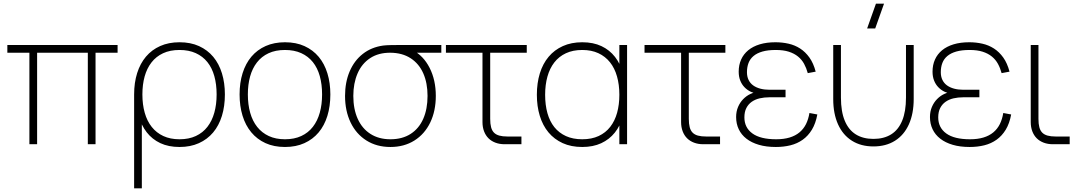

<svg xmlns="http://www.w3.org/2000/svg" viewBox="-20 -785 5872 1045"><path d="M140 0V-498H20V-540H620V-498H500V0H458V-498H182V0Z M710 240V-271H752V240ZM957 -27Q1008 -27 1046 -44.8Q1084 -62.5 1109 -94.8Q1134 -127 1146.5 -171.8Q1159 -216.5 1159 -271Q1159 -326 1146.5 -370.8Q1134 -415.5 1108.8 -447Q1083.5 -478.5 1045.5 -495.8Q1007.5 -513 957 -513Q905.5 -513 867.5 -495.2Q829.5 -477.5 804.5 -445.2Q779.5 -413 767.2 -368.8Q755 -324.5 755 -271Q755 -216 767.8 -171Q780.5 -126 806 -94Q831.5 -62 869.2 -44.5Q907 -27 957 -27ZM720 -271H710Q710 -335 726.5 -387.2Q743 -439.5 774.5 -476.8Q806 -514 852 -534.5Q898 -555 957 -555Q1017.5 -555 1063.5 -534Q1109.5 -513 1140.8 -475.5Q1172 -438 1188 -385.8Q1204 -333.5 1204 -271Q1204 -207 1187.8 -154.2Q1171.5 -101.5 1140 -64Q1108.5 -26.5 1062.5 -5.8Q1016.5 15 957 15Q897 15 852.5 -6Q808 -27 778.5 -65Q749 -103 734.5 -155.5Q720 -208 720 -271Z M1531 15Q1590.5 15 1636.5 -5.8Q1682.5 -26.5 1714 -64Q1745.5 -101.5 1761.8 -154.2Q1778 -207 1778 -271Q1778 -333.5 1762 -385.8Q1746 -438 1714.8 -475.5Q1683.5 -513 1637.5 -534Q1591.5 -555 1531 -555Q1472 -555 1426 -534.5Q1380 -514 1348.5 -476.8Q1317 -439.5 1300.5 -387.2Q1284 -335 1284 -271Q1284 -208 1300 -155.5Q1316 -103 1347.5 -65Q1379 -27 1425 -6Q1471 15 1531 15ZM1531 -27Q1481 -27 1443.2 -44.5Q1405.5 -62 1380 -94Q1354.5 -126 1341.8 -171Q1329 -216 1329 -271Q1329 -324.5 1341.2 -368.8Q1353.5 -413 1378.5 -445.2Q1403.5 -477.5 1441.5 -495.2Q1479.5 -513 1531 -513Q1581.5 -513 1619.5 -495.8Q1657.5 -478.5 1682.8 -447Q1708 -415.5 1720.5 -370.8Q1733 -326 1733 -271Q1733 -216.5 1720.5 -171.8Q1708 -127 1683 -94.8Q1658 -62.5 1620 -44.8Q1582 -27 1531 -27Z M2105 15Q2030.5 15 1974.5 -20.2Q1918.5 -55.5 1888.2 -118.5Q1858 -181.5 1858 -263Q1858 -337.5 1883 -396.2Q1908 -455 1954.5 -491.5Q2001 -528 2065 -537Q2081 -539 2103.2 -539.5Q2125.5 -540 2145 -540H2382V-498H2204L2226 -512Q2284.5 -482 2318.2 -415.8Q2352 -349.5 2352 -263Q2352 -181.5 2321.8 -118.5Q2291.5 -55.5 2235.5 -20.2Q2179.5 15 2105 15ZM2105 -27Q2169.5 -27 2215 -56.2Q2260.5 -85.5 2283.8 -138.8Q2307 -192 2307 -263Q2307 -333 2283.8 -385.8Q2260.5 -438.5 2215 -468Q2169.5 -497.5 2105 -498Q2040 -498.5 1994.5 -468.5Q1949 -438.5 1926 -385Q1903 -331.5 1903 -263Q1903 -191.5 1927 -138.2Q1951 -85 1996.5 -56Q2042 -27 2105 -27Z M2407 -498H2847V-540H2407ZM2818 -42H2742Q2715.5 -42 2697.5 -47Q2679.5 -52 2668.5 -63.2Q2657.5 -74.5 2652.8 -92.8Q2648 -111 2648 -138V-540H2606V-131V-120.5Q2606 -93 2614.5 -70.5Q2623 -48 2638.5 -32.5Q2654 -17 2676.5 -8.5Q2699 0 2726.5 0H2737H2818Z M3393 -540V0H3351V-540ZM3149 -555Q3209 -555 3253.5 -534Q3298 -513 3327.5 -475Q3357 -437 3371.5 -384.5Q3386 -332 3386 -269Q3386 -205.5 3371 -153Q3356 -100.5 3326.2 -63.2Q3296.5 -26 3252.2 -5.5Q3208 15 3149 15Q3088.5 15 3042.5 -6Q2996.5 -27 2965.2 -64.5Q2934 -102 2918 -154.2Q2902 -206.5 2902 -269Q2902 -333 2918.2 -385.8Q2934.5 -438.5 2966 -476Q2997.5 -513.5 3043.5 -534.2Q3089.5 -555 3149 -555ZM3149 -513Q3098 -513 3060 -495.2Q3022 -477.5 2997 -445.2Q2972 -413 2959.5 -368.2Q2947 -323.5 2947 -269Q2947 -214 2959.5 -169.2Q2972 -124.5 2997.2 -93Q3022.5 -61.5 3060.5 -44.2Q3098.5 -27 3149 -27Q3200.5 -27 3238.5 -44.8Q3276.5 -62.5 3301.5 -94.8Q3326.5 -127 3338.8 -171.5Q3351 -216 3351 -269Q3351 -324 3338.2 -369Q3325.5 -414 3300 -446Q3274.5 -478 3236.8 -495.5Q3199 -513 3149 -513Z M3488 -498H3928V-540H3488ZM3899 -42H3823Q3796.5 -42 3778.5 -47Q3760.5 -52 3749.5 -63.2Q3738.5 -74.5 3733.8 -92.8Q3729 -111 3729 -138V-540H3687V-131V-120.5Q3687 -93 3695.5 -70.5Q3704 -48 3719.5 -32.5Q3735 -17 3757.5 -8.5Q3780 0 3807.5 0H3818H3899Z M4202.5 15Q4245 15 4282.3 5.8Q4319.5 -3.5 4349 -24.5Q4378.5 -45.5 4399 -79.2Q4419.5 -113 4428.5 -162L4385.5 -170Q4380 -136 4366.8 -109.5Q4353.5 -83 4331.3 -64.5Q4309 -46 4277.5 -36.5Q4246 -27 4204.5 -27Q4118.5 -27 4075 -58.8Q4031.5 -90.5 4031.5 -146Q4031.5 -176.5 4042.3 -197.2Q4053 -218 4071.5 -231Q4090 -244 4114.8 -249.8Q4139.5 -255.5 4167.5 -255.5H4255.5V-296.5H4167.5Q4140.5 -296.5 4118 -302.5Q4095.5 -308.5 4079.3 -320.2Q4063 -332 4054.3 -350Q4045.5 -368 4045.5 -392Q4045.5 -420 4054 -442.2Q4062.5 -464.5 4081.3 -480.2Q4100 -496 4129.8 -504.5Q4159.5 -513 4202.5 -513Q4244 -513 4273.5 -503.5Q4303 -494 4323.5 -477.2Q4344 -460.5 4356.5 -437.5Q4369 -414.5 4376.5 -387L4419.5 -395Q4407.5 -441 4385.5 -471.8Q4363.5 -502.5 4334.8 -521Q4306 -539.5 4271.8 -547.2Q4237.5 -555 4200.5 -555Q4152.5 -555 4115.3 -543.8Q4078 -532.5 4052.5 -511.5Q4027 -490.5 4013.8 -461Q4000.5 -431.5 4000.5 -395Q4000.5 -368 4008.8 -347Q4017 -326 4031.5 -310.8Q4046 -295.5 4065.5 -286Q4085 -276.5 4107.5 -272.5L4107 -284Q4085 -283.5 4063.5 -273.2Q4042 -263 4024.8 -245.2Q4007.5 -227.5 3997 -202.8Q3986.5 -178 3986.5 -148Q3986.5 -111.5 4000.8 -81.5Q4015 -51.5 4042.8 -30Q4070.5 -8.5 4110.5 3.2Q4150.5 15 4202.5 15Z M4743.5 -630H4699.5L4747.5 -765H4791.5ZM4515 -246V-540H4557V-254Q4557 -178 4577.8 -128Q4598.5 -78 4638 -53.5Q4677.5 -29 4734 -29Q4790.5 -29 4830 -53.5Q4869.5 -78 4890.2 -128Q4911 -178 4911 -254V-540H4953V-246Q4953 -166.5 4926.8 -108.2Q4900.5 -50 4851.2 -19Q4802 12 4734 12Q4666 12 4616.8 -19Q4567.5 -50 4541.2 -108.2Q4515 -166.5 4515 -246Z M5257.5 15Q5300 15 5337.3 5.8Q5374.5 -3.5 5404 -24.5Q5433.5 -45.5 5454 -79.2Q5474.5 -113 5483.5 -162L5440.5 -170Q5435 -136 5421.8 -109.5Q5408.5 -83 5386.3 -64.5Q5364 -46 5332.5 -36.5Q5301 -27 5259.5 -27Q5173.5 -27 5130 -58.8Q5086.5 -90.5 5086.5 -146Q5086.5 -176.5 5097.3 -197.2Q5108 -218 5126.5 -231Q5145 -244 5169.8 -249.8Q5194.5 -255.5 5222.5 -255.5H5310.5V-296.5H5222.5Q5195.5 -296.5 5173 -302.5Q5150.5 -308.5 5134.3 -320.2Q5118 -332 5109.3 -350Q5100.5 -368 5100.5 -392Q5100.5 -420 5109 -442.2Q5117.5 -464.5 5136.3 -480.2Q5155 -496 5184.8 -504.5Q5214.5 -513 5257.5 -513Q5299 -513 5328.5 -503.5Q5358 -494 5378.5 -477.2Q5399 -460.5 5411.5 -437.5Q5424 -414.5 5431.5 -387L5474.5 -395Q5462.5 -441 5440.5 -471.8Q5418.5 -502.5 5389.8 -521Q5361 -539.5 5326.8 -547.2Q5292.5 -555 5255.5 -555Q5207.5 -555 5170.3 -543.8Q5133 -532.5 5107.5 -511.5Q5082 -490.5 5068.8 -461Q5055.5 -431.5 5055.5 -395Q5055.5 -368 5063.8 -347Q5072 -326 5086.5 -310.8Q5101 -295.5 5120.5 -286Q5140 -276.5 5162.5 -272.5L5162 -284Q5140 -283.5 5118.5 -273.2Q5097 -263 5079.8 -245.2Q5062.5 -227.5 5052 -202.8Q5041.5 -178 5041.5 -148Q5041.5 -111.5 5055.8 -81.5Q5070 -51.5 5097.8 -30Q5125.5 -8.5 5165.5 3.2Q5205.5 15 5257.5 15Z M5802 -42H5726Q5699.5 -42 5681.5 -47Q5663.5 -52 5652.5 -63.2Q5641.5 -74.5 5636.8 -92.8Q5632 -111 5632 -138V-540H5590V-131V-120.5Q5590 -93 5598.5 -70.5Q5607 -48 5622.5 -32.5Q5638 -17 5660.5 -8.5Q5683 0 5710.5 0H5721H5802Z"/></svg>

Font: Vela Sans GX ExtLt
Style: Regular
Weight: 200
Designer: Principal design: Mikhail Sharanda - project Manrope.
Design modification: Ravid Balaliev
Foundry: Mikhail Sharanda
Version: Version 1.001